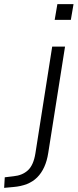

<svg xmlns="http://www.w3.org/2000/svg" viewBox="-131 -714 376 927"><path d="M133 -618 146 -694H224L211 -618ZM-111 193 -108 142 -66 137Q-23 133 4 108Q31 83 40 26L121 -489H183L102 24Q96 63 82.5 92.5Q69 122 48.5 142.5Q28 163 -1 174.5Q-30 186 -67 189Z"/></svg>

Font: Nunito Sans 10pt SemiCondensed Light
Style: Italic
Weight: 300
Width: 4
Italic angle: -9°
Designer: Vernon Adams
Foundry: Vernon Adams
Version: Version 3.101;gftools[0.9.27]